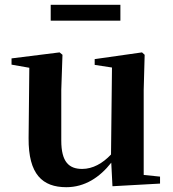

<svg xmlns="http://www.w3.org/2000/svg" viewBox="-20 -763 718 799"><path d="M191 -677H481V-743H191ZM448 12 646 1V-28L578 -35V-389L582 -535L571 -545L374 -517V-493L446 -482L442 -120C407 -83 366 -60 322 -60C267 -60 235 -89 235 -178V-389L240 -535L228 -545L28 -520V-494L102 -481L99 -188C98 -37 157 16 256 16C333 16 395 -25 443 -86Z"/></svg>

Font: Noto Serif CJK HK
Style: Bold
Weight: 700
Designer: Ryoko NISHIZUKA 西塚涼子 (kana & ideographs); Frank Grießhammer (Latin, Greek & Cyrillic); Wenlong ZHANG 张文龙 (bopomofo); San
Foundry: Adobe
Version: Version 2.001;hotconv 1.1.0;makeotfexe 2.6.0